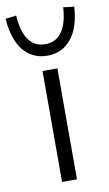

<svg xmlns="http://www.w3.org/2000/svg" viewBox="-114 -793 476 837"><g transform="rotate(-10 124.0 -374.5)"><path d="M91 0V-491H157V0ZM124 -553Q80 -553 46.5 -576Q13 -599 -5.5 -642Q-24 -685 -28 -743L20 -749Q24 -679 50 -641.5Q76 -604 124 -604Q172 -604 198 -641.5Q224 -679 228 -749L276 -743Q273 -685 254 -642Q235 -599 202 -576Q169 -553 124 -553Z"/></g></svg>

Font: Nunito Sans 9pt Light
Style: Regular
Weight: 300
Version: Version 3.101;gftools[0.9.27]